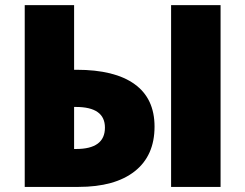

<svg xmlns="http://www.w3.org/2000/svg" viewBox="-20 -734 963 754"><path d="M586.9 -236.8Q586.9 -122.6 509 -61.3Q431.2 0 288.1 0H77.1V-713.9H271V-460H280.8Q430.2 -460 508.5 -403.6Q586.9 -347.2 586.9 -236.8ZM271 -148.9H278.8Q392.1 -148.9 392.1 -232.9Q392.1 -314 277.8 -314H271ZM846.2 0H651.9V-713.9H846.2Z"/></svg>

Font: OpenSansExtrabold
Style: Regular
Weight: 800
Foundry: Ascender Corporation
Version: Version 1.10